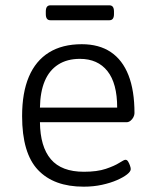

<svg xmlns="http://www.w3.org/2000/svg" viewBox="-20 -695 579 721"><path d="M294 6Q182 6 122.5 -57Q63 -120 63 -259Q63 -347 88.5 -407Q114 -467 164 -498Q214 -529 287 -529Q352 -529 396 -499.5Q440 -470 462.5 -412.5Q485 -355 485 -270Q485 -263 481 -255Q477 -247 470 -241.5Q463 -236 455 -236H130Q131 -144 171 -97Q211 -50 295 -50Q345 -50 377.5 -61Q410 -72 428 -83.5Q446 -95 451 -95Q457 -95 461 -88.5Q465 -82 468 -73.5Q471 -65 471 -60Q471 -51 457 -40Q443 -29 419 -18.5Q395 -8 363 -1Q331 6 294 6ZM130 -291H420Q420 -382 383.5 -428Q347 -474 280 -474Q232 -474 198.5 -452.5Q165 -431 148 -390.5Q131 -350 130 -291ZM169 -619Q152 -619 152 -642V-652Q152 -675 169 -675H391Q408 -675 408 -652V-642Q408 -619 391 -619Z"/></svg>

Font: Asap Light
Style: Regular
Weight: 300
Designer: Pablo Cosgaya
Foundry: Omnibus-Type
Version: Version 3.001